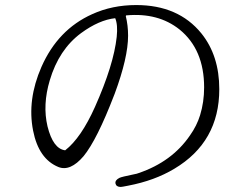

<svg xmlns="http://www.w3.org/2000/svg" viewBox="-20 -721 960 760"><path d="M479 -660 478 -657Q487 -620 487 -580Q487 -493 434 -350Q433 -347 432 -345Q364 -168 311 -103Q258 -41 211 -60Q133 -92 111 -204Q87 -326 144 -456Q209 -604 345 -665Q424 -701 519 -701Q686 -701 777 -589Q848 -501 848 -368Q848 -159 670 -53Q592 -6 487 14Q462 19 458 19Q440 19 437 5Q435 -8 453 -17Q461 -21 510 -31Q522 -33 529 -36Q661 -81 732 -185Q759 -223 772 -265Q788 -317 788 -375Q788 -525 691 -604Q606 -672 479 -660ZM436 -649Q372 -642 301 -590Q213 -525 177 -403Q148 -306 168 -221Q190 -132 238 -126Q301 -175 356 -298Q430 -464 442 -575Q447 -623 436 -649Z"/></svg>

Font: cwTeXFangSong
Style: Medium
Weight: 500
Version: Version 1.17